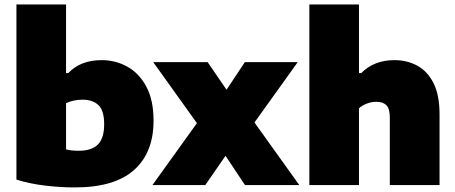

<svg xmlns="http://www.w3.org/2000/svg" viewBox="-20 -828 2036 859"><path d="M313 10.5Q248.5 10.5 180.2 2.2Q112 -6 53.5 -24.5V-808H275.5V-501H285.5Q340 -559 435 -559Q497 -559 550 -529.5Q603 -500 635 -439.8Q667 -379.5 667 -288.5Q667 -144.5 579 -66.8Q491 11 313 10.5ZM332.5 -153.5Q390 -153.5 418 -181.5Q446 -209.5 446 -272Q446 -334 420.2 -358Q394.5 -382 349.5 -382Q330.5 -382 311.2 -378.2Q292 -374.5 275.5 -366.5V-159.5Q287 -156.5 301.8 -155Q316.5 -153.5 332.5 -153.5Z M662 0 861 -277 665.5 -550H909L993.5 -426.5L1075.5 -550H1312L1118.5 -280L1319 0H1076L989 -131L898.5 0Z M1364 0V-808H1586V-501H1596Q1653.5 -559 1745 -559Q1801 -559 1846.8 -534.2Q1892.5 -509.5 1919.5 -456.2Q1946.5 -403 1946.5 -316.5V0H1724V-302.5Q1724 -342.5 1708.5 -357.5Q1693 -372.5 1664 -372.5Q1641 -372.5 1620.2 -364.2Q1599.5 -356 1586 -343.5V0Z"/></svg>

Font: Encode Sans SemiExpanded SemiExpanded Black
Style: Regular
Weight: 900
Width: 6
Designer: Multiple Designers
Foundry: Impallari Type
Version: Version 3.000; ttfautohint (v1.8.3) -l 8 -r 50 -G 200 -x 14 